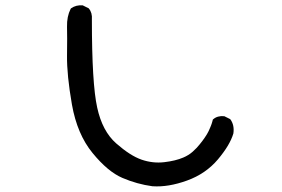

<svg xmlns="http://www.w3.org/2000/svg" viewBox="-20 -678 1040 709"><path d="M543 9.8Q485.8 2 432.1 -21Q378.4 -43.9 321.8 -113Q265.1 -182.1 245.6 -292Q226.6 -400.9 227.5 -472.7Q228.5 -543.9 227.5 -579.6Q226.6 -616.7 240.7 -645L241.7 -646.5L242.7 -647.5Q261.2 -660.2 284.7 -658.2H285.6L286.6 -657.7L306.2 -647.9L307.6 -647.5L308.1 -646.5Q321.3 -630.9 319.3 -606Q319.3 -368.7 338.9 -280.8Q357.9 -193.4 409.2 -148.4Q460.9 -103 502.9 -88.4Q544.4 -74.2 586.4 -79.1Q628.4 -84 656.7 -96.2Q666 -100.1 674.8 -105.5Q683.6 -110.8 691.4 -117.7Q699.2 -124.5 706.5 -132.3Q728.5 -156.7 743.7 -181.6Q745.1 -184.6 747.1 -187.7Q749 -190.9 750.5 -194.1Q752 -197.3 753.4 -200.7Q754.9 -204.1 756.3 -207.3Q757.8 -210.4 759 -213.9Q760.3 -217.3 761.5 -220.7Q762.7 -224.1 763.7 -227.8Q764.6 -231.4 765.6 -234.9L766.1 -236.8L767.6 -237.8Q775.4 -244.6 785.4 -247.3Q795.4 -250 807.1 -249H808.1L809.1 -248.5L828.6 -238.8L830.1 -237.8L831.1 -236.8Q846.2 -215.3 841.8 -185.5V-185.1Q835.4 -163.6 821.3 -139.9Q807.1 -116.2 784.7 -89.4Q739.7 -36.1 670.4 -11.2Q601.6 13.7 543.5 9.8Z"/></svg>

Font: NaikaiFont
Style: SemiBold
Weight: 600
Version: Version 1.89